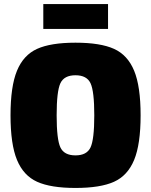

<svg xmlns="http://www.w3.org/2000/svg" viewBox="-20 -915 747 949"><path d="M514 -772H194V-895H514ZM353 -704Q476 -704 543.5 -673.5Q611 -643 643 -565.5Q675 -488 675 -345Q675 -202 643 -124.5Q611 -47 543.5 -16.5Q476 14 353 14Q231 14 163.5 -16.5Q96 -47 64 -124.5Q32 -202 32 -345Q32 -488 64 -565.5Q96 -643 163.5 -673.5Q231 -704 353 -704ZM427.5 -503.5Q409 -543 353 -543Q297 -543 278.5 -503.5Q260 -464 260 -345Q260 -226 278.5 -186.5Q297 -147 353 -147Q409 -147 427.5 -186.5Q446 -226 446 -345Q446 -464 427.5 -503.5Z"/></svg>

Font: Exo 2.0 Black
Style: Regular
Weight: 900
Designer: Natanael Gama
Version: Version 1.001;PS 001.001;hotconv 1.0.70;makeotf.lib2.5.58329